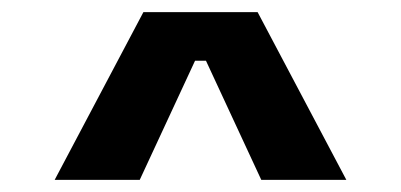

<svg xmlns="http://www.w3.org/2000/svg" viewBox="-20 -720 660 316"><path d="M70 -424 216 -700H404L550 -424H410L319 -620H301L210 -424Z"/></svg>

Font: Space Grotesk
Style: Bold
Weight: 700
Designer: Florian Karsten
Foundry: Florian Karsten
Version: Version 2.000